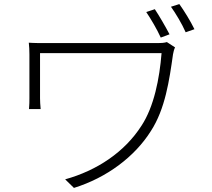

<svg xmlns="http://www.w3.org/2000/svg" viewBox="-20 -873 1040 940"><path d="M797 -667C785 -663 767 -662 753 -662H218C177 -662 145 -662 121 -664C123 -645 124 -628 124 -607V-392C124 -378 124 -360 122 -339H179C177 -360 176 -378 176 -392V-613H771C761 -488 734 -351 673 -258C590 -128 454 -38 299 5L342 47C503 -3 640 -106 719 -232C789 -340 809 -480 827 -607C828 -615 833 -634 837 -641ZM817 -840C841 -806 870 -758 889 -715L932 -730C912 -771 881 -821 858 -853ZM696 -814C719 -780 749 -729 767 -689L810 -705C790 -743 760 -795 738 -828Z"/></svg>

Font: Genne Gothic Light
Style: Regular
Weight: 300
Designer: Ryoko NISHIZUKA (kana & ideographs); Paul D. Hunt (Latin, Greek & Cyrillic); Wenlong ZHANG (bopomofo); Sandoll Communica
Foundry: Adobe Systems Incorporated
Version: Version 1.004;PS 1.004;hotconv 16.6.51;makeotf.lib2.5.65220